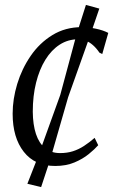

<svg xmlns="http://www.w3.org/2000/svg" viewBox="-20 -666 484 782"><path d="M205 10Q122 10 76.8 -47.8Q31.5 -105.5 31.5 -203Q31.5 -262.5 50.2 -324.2Q69 -386 105 -438.5Q141 -491 193.5 -523.2Q246 -555.5 313.5 -555.5Q340 -555.5 370 -549.2Q400 -543 421 -532L396.5 -446L385 -451.5Q372.5 -470 358.5 -482.2Q344.5 -494.5 329.5 -500.2Q314.5 -506 298 -506Q257 -506 223.2 -484.2Q189.5 -462.5 165 -423Q140.5 -383.5 127 -329.5Q113.5 -275.5 113.5 -211Q114 -158 126.5 -120.2Q139 -82.5 163.8 -62.5Q188.5 -42.5 224.5 -42.5Q253.5 -42.5 277 -50Q300.5 -57.5 322 -71.5Q343.5 -85.5 365.5 -104.5L380 -74.5Q366 -58.5 341.5 -38.5Q317 -18.5 282.8 -4.2Q248.5 10 205 10ZM147.5 96 91.5 82.5 134 -26 225.5 -279.5 292.5 -528.5 330 -646 384.5 -631 346.5 -520 257.5 -270 184 -14.5Z"/></svg>

Font: Merriweather 48pt Light
Style: Italic
Weight: 300
Italic angle: -7.8°
Version: Version 2.101